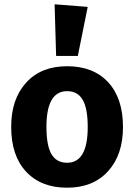

<svg xmlns="http://www.w3.org/2000/svg" viewBox="-20 -856 624 893"><path d="M234 -836 388 -824 342 -596H241ZM292 -548Q414 -548 483 -473.5Q552 -399 552 -265Q552 -136 482.5 -59.5Q413 17 292 17Q171 17 101.5 -57.5Q32 -132 32 -266Q32 -395 101.5 -471.5Q171 -548 292 -548ZM292 -432Q196 -432 196 -266Q196 -179 219.5 -139Q243 -99 292 -99Q388 -99 388 -265Q388 -352 364.5 -392Q341 -432 292 -432Z"/></svg>

Font: Fira Sans
Style: Bold
Weight: 700
Designer: bBox Type GmbH & Carrois Corporate GbR & Edenspiekermann AG
Foundry: bBox Type GmbH & Carrois Corporate GbR & Edenspiekermann AG
Version: Version 4.301;PS 004.301;hotconv 1.0.88;makeotf.lib2.5.64775